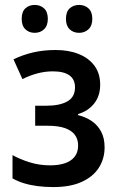

<svg xmlns="http://www.w3.org/2000/svg" viewBox="-20 -756 487 786"><path d="M208 -551.3Q261.7 -551.3 302.7 -534.7Q343.8 -518.1 366.9 -486.6Q390.1 -455.1 390.1 -409.2Q390.1 -363.3 365.5 -332.3Q340.8 -301.3 299.8 -289.1V-284.7Q331.5 -276.9 356 -260Q380.4 -243.2 394.3 -216.8Q408.2 -190.4 408.2 -152.8Q408.2 -106.4 384.8 -69.6Q361.3 -32.7 314.7 -11.5Q268.1 9.8 198.2 9.8Q164.1 9.8 133.8 5.9Q103.5 2 77.9 -5.9Q52.2 -13.7 31.2 -25.9V-121.1Q61.5 -104 101.3 -91.6Q141.1 -79.1 185.5 -79.1Q219.7 -79.1 245.4 -87.6Q271 -96.2 285.4 -114.3Q299.8 -132.3 299.8 -160.2Q299.8 -186 286.4 -204.1Q272.9 -222.2 245.6 -231.7Q218.3 -241.2 175.3 -241.2H124V-323.2H169.4Q225.1 -323.2 256.1 -341.1Q287.1 -358.9 287.1 -398.4Q287.1 -431.2 264.2 -447.5Q241.2 -463.9 196.3 -463.9Q165 -463.9 134 -455.8Q103 -447.8 71.8 -432.1L35.2 -513.2Q75.2 -532.2 116.9 -541.7Q158.7 -551.3 208 -551.3ZM68.8 -678.7Q68.8 -708 84 -721.9Q99.1 -735.8 122.1 -735.8Q145 -735.8 160.4 -721.7Q175.8 -707.5 175.8 -678.7Q175.8 -650.9 160.4 -636.2Q145 -621.6 122.1 -621.6Q99.1 -621.6 84 -636Q68.8 -650.4 68.8 -678.7ZM250 -678.7Q250 -708 265.4 -721.9Q280.8 -735.8 303.7 -735.8Q326.7 -735.8 342.3 -721.7Q357.9 -707.5 357.9 -678.7Q357.9 -650.9 342.3 -636.2Q326.7 -621.6 303.7 -621.6Q280.3 -621.6 265.1 -636.2Q250 -650.9 250 -678.7Z"/></svg>

Font: Open Sans SemiCondensed SemiBold
Style: Regular
Weight: 600
Width: 4
Designer: Monotype Design Team
Foundry: Monotype Imaging Inc.
Version: Version 3.000